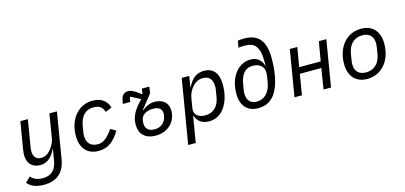

<svg xmlns="http://www.w3.org/2000/svg" viewBox="-78 -1304 4356 2067"><g transform="rotate(-15 2100.5 -270.0)"><path d="M208.8 212C339.8 212 433.9 150.2 460.2 -2.8L545.5 -516H461.6L417.3 -247.5C407.7 -190 370.7 -144.5 359.4 -131C330.6 -97.3 296.5 -75.6 252.5 -75.6C195.7 -75.6 168 -113.6 168 -171.9C168 -183.9 169 -201.7 172.9 -224.4L221.6 -516H138.1L88.4 -219.5C84.2 -190.7 82 -171.2 82 -152.3C82 -59.3 135.7 -3.2 223 -3.2C306.1 -3.2 358 -55 396 -137.4H398.8L379.6 -18.1C361.2 94.8 306.1 139.6 213.1 139.6C151.3 139.6 109.4 119.7 82 85.6L25.2 140.6C63.6 187.9 124.6 212 208.8 212Z M870.4 12.1C979.8 12.1 1044.7 -44.4 1110.4 -149.9L1051.5 -185C970.2 -73.2 927.2 -60 881.4 -60C807.2 -60 758.5 -100.5 758.5 -185.7C758.5 -199.2 759.2 -210.9 763.5 -233.7L773.4 -293.7C791.2 -398.4 846.6 -456 932.2 -456C995.4 -456 1032 -436.4 1051.5 -374.6L1122.9 -403.4C1104.4 -472.3 1051.1 -528.1 941.4 -528.1C791.2 -528.1 673.7 -401.3 673.7 -206C673.7 -76.3 741.5 12.1 870.4 12.1Z M1509.6 12.1C1640.6 12.1 1737.6 -79.2 1737.6 -205.3C1737.6 -294 1676.1 -343 1587.4 -343C1535.5 -343 1490.4 -323.2 1445 -285.9L1441.8 -289.1L1565 -445.3L1574.9 -516H1492.5L1483.7 -460.9L1478.7 -457C1404.1 -513.5 1375.4 -528.1 1340.9 -528.1C1297.2 -528.1 1267.4 -501.8 1258.2 -446L1251.8 -409.4H1334.2L1343 -459.9L1348.4 -464.5L1456.3 -408.7L1433.2 -383.9C1350.5 -294 1327.4 -231.2 1327.4 -155.2C1327.4 -53.6 1389.6 12.1 1509.6 12.1ZM1410.9 -149.9C1410.9 -161.6 1411.9 -175.1 1414.1 -187.1C1421.9 -238.6 1472.3 -275.2 1553.3 -275.2C1619 -275.2 1649.5 -247.2 1649.5 -194.2C1649.5 -188.2 1648.4 -180 1647.4 -172.2C1634.6 -97.3 1580.3 -56.5 1514.6 -56.5C1443.2 -56.5 1410.9 -93 1410.9 -149.9Z M1816.8 199.9H1900.6L1949.6 -90.2H1953.1C1974.4 -23.4 2026.3 12.1 2102.6 12.1C2281.2 12.1 2345.9 -184.3 2345.9 -328.1C2345.9 -458.8 2290.1 -528.1 2186.1 -528.1C2094.8 -528.1 2043.7 -474.8 2003.6 -394.2H2000.4L2020.2 -516H1936.4ZM1962.7 -171.5 1981.2 -282.7C1989.3 -330.3 2012.4 -370.7 2037.6 -399.1C2072.4 -438.2 2112.9 -455.6 2155.5 -455.6C2225.9 -455.6 2261 -410.2 2261 -335.2C2261 -322.1 2260.3 -307.9 2257.1 -290.1L2245 -219.5C2229.4 -124.6 2174.4 -60.7 2077.4 -60.7C2001.4 -60.7 1951 -100.9 1962.7 -171.5Z M2646 12.1C2709.2 12.1 2763.1 -2.8 2813.6 -52.9C2879.6 -119.3 2926.8 -259.9 2926.8 -469.5C2926.8 -667.6 2848.7 -752.1 2696.7 -752.1C2665.8 -752.1 2637.1 -749.6 2624.3 -747.2L2610.8 -671.5C2625.7 -674 2647.7 -676.5 2680 -676.5C2793 -676.5 2843 -621.8 2843 -448.5V-412.3H2839.8C2818.5 -478.3 2772 -516 2700.3 -516C2569.2 -516 2459.9 -392 2459.9 -196.4C2459.9 -74.6 2522.7 12.1 2646 12.1ZM2544 -181.5C2544 -195.3 2546.2 -209.9 2550.1 -234L2559.3 -286.9C2576 -387.1 2625.7 -444.6 2704.2 -444.6C2793.7 -444.6 2831.7 -395.6 2831.7 -335.2C2831.7 -313.6 2828.8 -294.4 2826.3 -281.2L2817.5 -228.3C2798.3 -117.5 2734.4 -59.7 2651.6 -59.7C2586.3 -59.7 2544 -98.4 2544 -181.5Z M3055 0H3138.5L3176.1 -229.8H3416.2L3378.6 0H3462.4L3548.3 -516H3464.5L3427.9 -300.4H3187.9L3224.4 -516H3141Z M3865.8 12.1C4019.5 12.1 4138.5 -112.6 4138.5 -309.7C4138.5 -439.3 4069.6 -528.1 3935 -528.1C3782 -528.1 3663 -403.4 3663 -206.3C3663 -76.7 3733.3 12.1 3865.8 12.1ZM3747.5 -183.2C3747.5 -195.3 3748.9 -210.6 3752.8 -233.7L3762.8 -295.1C3779.5 -394.5 3837 -456.3 3931.1 -456.3C4006.4 -456.3 4054 -417.6 4054 -332.7C4054 -320.7 4052.9 -305.4 4049 -282.3L4039.1 -220.9C4022.4 -121.4 3964.8 -59.7 3870.7 -59.7C3795.5 -59.7 3747.5 -98.4 3747.5 -183.2Z"/></g></svg>

Font: Margiela Mono Italic Text It
Style: Regular
Weight: 400
Designer: Mike Abbink, Paul van der Laan, Pieter van Rosmalen
Foundry: Bold Monday
Version: Version 2.003 2021